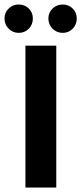

<svg xmlns="http://www.w3.org/2000/svg" viewBox="-44 -833 361 853"><path d="M206 -630V0H69V-630ZM-24 -751Q-24 -777 -5.5 -795Q13 -813 39 -813Q66 -813 84 -795Q102 -777 102 -751Q102 -724 84 -705.5Q66 -687 39 -687Q13 -687 -5.5 -705.5Q-24 -724 -24 -751ZM171 -751Q171 -777 189.5 -795Q208 -813 235 -813Q261 -813 279 -795Q297 -777 297 -751Q297 -724 279 -705.5Q261 -687 235 -687Q208 -687 189.5 -705.5Q171 -724 171 -751Z"/></svg>

Font: Mukta
Style: Bold
Weight: 700
Designer: Girish Dalvi and Yashodeep Gholap
Foundry: Ek Type
Version: Version 2.538;PS 1.002;hotconv 16.6.51;makeotf.lib2.5.65220;